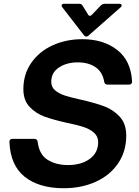

<svg xmlns="http://www.w3.org/2000/svg" viewBox="-20 -985 736 1019"><path d="M30 -232Q30 -248 46 -248H163Q177 -248 180 -232Q188 -165 232.5 -137Q277 -109 341 -109Q411 -109 456 -141.5Q501 -174 501 -231Q501 -261 479 -280.5Q457 -300 423.5 -311Q390 -322 336 -333Q263 -349 216.5 -366Q170 -383 137 -418Q104 -453 104 -512Q104 -591 146 -651.5Q188 -712 259.5 -744.5Q331 -777 417 -777Q529 -777 602 -720Q675 -663 681 -553Q681 -536 665 -536H550Q536 -536 533 -551Q525 -602 487.5 -628Q450 -654 393 -654Q334 -654 293 -627Q252 -600 252 -551Q252 -523 272.5 -505.5Q293 -488 324 -478Q355 -468 409 -456Q484 -439 532.5 -421Q581 -403 615.5 -365.5Q650 -328 650 -265Q650 -181 606.5 -117.5Q563 -54 487.5 -20Q412 14 318 14Q188 14 111.5 -46.5Q35 -107 30 -232ZM423 -801 311 -946Q307 -950 307 -956Q307 -960 310.5 -962.5Q314 -965 320 -965H401Q413 -965 419 -954L446 -910Q450 -901 458 -901Q463 -901 468 -907L516 -957Q526 -965 536 -965H612Q619 -965 622.5 -962.5Q626 -960 626 -956Q626 -951 620 -946L453 -799Q446 -791 438 -791Q430 -791 423 -801Z"/></svg>

Font: Open Sauce Two
Style: Bold Italic
Weight: 700
Italic angle: -10°
Designer: Alfredo Marco Pradil
Foundry: Creative Sauce Fz LLC
Version: Version 1.477